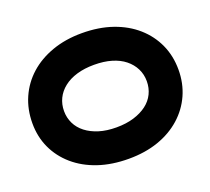

<svg xmlns="http://www.w3.org/2000/svg" viewBox="-123 -858 1135 1036"><g transform="rotate(-20 445.0 -340.0)"><path d="M450 22Q353 22 275 -4.5Q197 -31 141 -79.5Q85 -128 55 -193Q25 -258 25 -335Q25 -415 54.5 -482Q84 -549 138.5 -598Q193 -647 270 -674.5Q347 -702 441 -702Q538 -702 616 -675Q694 -648 749.5 -599Q805 -550 835 -484Q865 -418 865 -339Q865 -261 835.5 -195Q806 -129 751 -80Q696 -31 620 -4.5Q544 22 450 22ZM445 -160Q501 -160 545 -173.5Q589 -187 620 -210.5Q651 -234 667 -267Q683 -300 683 -339Q683 -378 666.5 -411Q650 -444 619.5 -468.5Q589 -493 545 -506Q501 -519 445 -519Q390 -519 346 -506Q302 -493 271 -468.5Q240 -444 224 -411Q208 -378 208 -339Q208 -301 224 -268Q240 -235 271 -211Q302 -187 345.5 -173.5Q389 -160 445 -160Z"/></g></svg>

Font: Fredoka SemiExpanded
Style: Bold
Weight: 700
Width: 6
Designer: Ben Nathan
Foundry: Milena B. Brandão, Ben Nathan
Version: Version 2.001